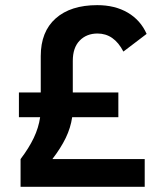

<svg xmlns="http://www.w3.org/2000/svg" viewBox="-20 -723 626 743"><path d="M59.6 0V-107.4Q91.8 -149.9 110.6 -189.2Q129.4 -228.5 135.3 -269.5H53.2V-365.2H137.7V-505.9Q137.7 -600.6 195.6 -651.9Q253.4 -703.1 356.4 -703.1Q424.8 -703.1 474.4 -674.1Q523.9 -645 547.4 -591.8L457.5 -523.4Q421.4 -593.3 357.4 -593.3Q314.9 -593.3 288.3 -565.9Q261.7 -538.6 261.7 -487.3V-365.2H438V-269.5H259.3Q253.4 -228.5 234.4 -189.2Q215.3 -149.9 182.6 -107.4H540V0Z"/></svg>

Font: Cascadia Code SemiBold
Style: Regular
Weight: 600
Monospace: yes
Designer: Aaron Bell
Foundry: Saja Typeworks
Version: Version 2404.023; ttfautohint (v1.8.4)